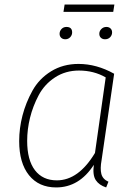

<svg xmlns="http://www.w3.org/2000/svg" viewBox="-20 -811 593 841"><path d="M476 -759H258L263 -791H481ZM266 -639Q255 -639 248 -645.5Q241 -652 241 -663Q241 -675 249.5 -684Q258 -693 271 -693Q296 -693 296 -669Q296 -657 287.5 -648Q279 -639 266 -639ZM440 -639Q429 -639 422 -645.5Q415 -652 415 -663Q415 -675 424 -684Q433 -693 446 -693Q457 -693 464 -686.5Q471 -680 471 -669Q471 -657 462.5 -648Q454 -639 440 -639ZM324 -531Q403 -531 480 -488L425 -110Q418 -72 424 -49Q430 -26 455 -15L445 10Q414 0 399.5 -22Q385 -44 391 -89Q327 10 226 10Q150 10 107 -43.5Q64 -97 64 -193Q64 -249 78.5 -305Q93 -361 122 -413.5Q151 -466 203.5 -498.5Q256 -531 324 -531ZM326 -502Q267 -502 221 -472Q175 -442 149.5 -394Q124 -346 111.5 -295Q99 -244 99 -194Q99 -110 133 -65.5Q167 -21 229 -21Q324 -21 396 -141L443 -472Q391 -502 326 -502Z"/></svg>

Font: Fira Sans UltraLight
Style: Italic
Weight: 200
Italic angle: -8°
Designer: Carrois Corporate & Edenspiekermann AG
Foundry: Carrois Corporate GbR & Edenspiekermann AG
Version: Version 4.203;PS 004.203;hotconv 1.0.88;makeotf.lib2.5.64775